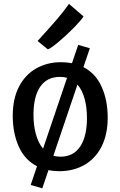

<svg xmlns="http://www.w3.org/2000/svg" viewBox="-20 -891 632 1008"><path d="M545.4 -273.4Q545.4 -184.1 512.7 -120.6Q480 -57.1 422.4 -24.7Q364.7 7.8 291 7.8Q262.2 7.8 234.4 2.4L202.1 97.7L141.1 80.1L174.3 -18.1Q109.9 -51.3 78.4 -121.8Q46.9 -192.4 46.9 -283.2Q46.9 -372.6 79.6 -435.8Q112.3 -499 169.9 -531.7Q227.5 -564.5 300.8 -564.5Q330.1 -564.5 357.9 -559.1L390.6 -655.3L451.7 -637.7L418 -538.6Q482.4 -505.4 513.9 -434.8Q545.4 -364.3 545.4 -273.4ZM206.1 -110.8 332 -482.4Q315.9 -487.3 294.4 -487.3Q226.6 -487.3 191.2 -435.8Q155.8 -384.3 155.8 -288.6Q155.8 -232.4 168.5 -186.3Q181.2 -140.1 206.1 -110.8ZM436.5 -271.5Q436.5 -327.6 424.1 -373Q411.6 -418.5 386.7 -446.8L260.3 -73.7Q275.9 -68.4 297.4 -68.4Q365.2 -68.4 400.9 -121.6Q436.5 -174.8 436.5 -271.5ZM187.5 -687Q245.6 -751 279.1 -789.8Q312.5 -828.6 342.3 -870.6L418.5 -804.7Q406.7 -785.2 368.2 -745.8Q329.6 -706.5 289.1 -672.4Q248.5 -638.2 231.4 -631.8L177.2 -675.8Z"/></svg>

Font: Merriweather Sans
Style: Regular
Weight: 400
Designer: Eben Sorkin
Foundry: Eben Sorkin
Version: Version 1.006; ttfautohint (v1.4.1) -l 6 -r 50 -G 0 -x 11 -H